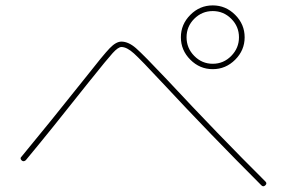

<svg xmlns="http://www.w3.org/2000/svg" viewBox="-20 -750 1040 694"><path d="M815.9 -682.1Q788.1 -710 749 -710Q710 -710 682.1 -682.1Q654.3 -654.3 654.3 -615.2Q654.3 -576.2 682.1 -547.9Q710 -519.5 749 -519.5Q788.1 -519.5 815.9 -547.9Q843.8 -576.2 843.8 -615.2Q843.8 -654.3 815.9 -682.1ZM830.1 -534.2Q795.9 -500 749 -500Q702.1 -500 668 -534.2Q633.8 -568.4 633.8 -615.2Q633.8 -662.1 668 -696.3Q702.1 -730.5 749 -730.5Q795.9 -730.5 830.1 -696.3Q864.3 -662.1 864.3 -615.2Q864.3 -568.4 830.1 -534.2ZM73.2 -170.9Q65.4 -164.1 58.6 -169.9Q50.8 -177.7 57.6 -183.6Q156.2 -302.7 289.1 -469.7Q353.5 -551.8 376.5 -575.7Q399.4 -599.6 418.9 -599.6Q444.3 -599.6 471.7 -575.7Q499 -551.8 582 -463.9Q768.6 -263.7 939.5 -93.8Q946.3 -86.9 939 -80.1Q931.6 -73.2 924.8 -80.1Q740.2 -264.6 567.4 -450.2Q490.2 -533.2 464.4 -556.6Q438.5 -580.1 418.9 -580.1Q407.2 -580.1 387.2 -558.1Q367.2 -536.1 309.6 -463.9Q306.6 -460 304.7 -458Q161.1 -276.4 73.2 -170.9Z"/></svg>

Font: Rounded Mgen+ 1m thin
Style: Regular
Weight: 100
Designer: [Source Han Sans]
Ryoko NISHIZUKA  (kana & ideographs); Paul D. Hunt (Latin, Greek & Cyrillic); Wenlong ZHANG  (bopomofo
Version: Version 1.059.20150602